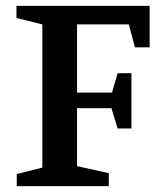

<svg xmlns="http://www.w3.org/2000/svg" viewBox="-20 -633 548 653"><path d="M37 0V-41L124 -63V-550L36 -572V-613H489V-472H439L418 -550H242V-318H361L380 -384H427V-196H380L359 -265H242V-68L350 -44V0Z"/></svg>

Font: Manuale SemiBold
Style: Regular
Weight: 600
Version: Version 1.002